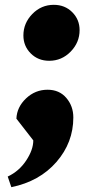

<svg xmlns="http://www.w3.org/2000/svg" viewBox="-20 -580 373 796"><path d="M184 -328Q138 -328 107.5 -358.5Q77 -389 77 -433Q77 -484 114 -522Q151 -560 203 -560Q249 -560 279.5 -529.5Q310 -499 310 -455Q310 -404 273 -366Q236 -328 184 -328ZM27 196 12 152Q59 130 88.5 85.5Q118 41 118 2L48 -88Q50 -136 88 -172Q126 -208 177 -208Q226 -208 255 -174Q284 -140 284 -93Q284 11 214 91.5Q144 172 27 196Z"/></svg>

Font: Lemonada
Style: Bold
Weight: 700
Designer: Mohamed Gaber (Arabic), Eduardo Tunni (Latin)
Foundry: Kief Type Foundry
Version: Version 4.004